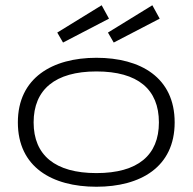

<svg xmlns="http://www.w3.org/2000/svg" viewBox="-20 -698 733 731"><path d="M645 -232C645 -403 515 -478 347 -478C180 -478 48 -402 48 -232C48 -62 178 13 347 13C515 13 645 -62 645 -232ZM585 -232C585 -107 505 -39 347 -39C190 -39 108 -107 108 -232C108 -357 190 -426 347 -426C505 -426 585 -358 585 -232ZM367 -678 198 -574 220 -536 395 -627ZM560 -678 391 -574 413 -536 588 -627Z"/></svg>

Font: Stint Ultra Expanded
Style: Regular
Weight: 400
Width: 7
Designer: Astigmatic (AOETI)
Foundry: Astigmatic (AOETI)
Version: Version 1.000